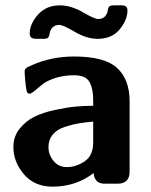

<svg xmlns="http://www.w3.org/2000/svg" viewBox="-20 -686 565 717"><path d="M91 -560Q91 -597 122 -631.5Q153 -666 203 -666Q245 -666 289 -640.5Q333 -615 346 -615H347Q372 -615 381 -640L383 -650Q385 -660 389.5 -663Q394 -666 404 -666H436Q456 -666 456 -647Q456 -612 427 -576.5Q398 -541 345 -541Q304 -541 259.5 -567Q215 -593 202 -593H201Q176 -593 167 -568Q166 -566 164.5 -557Q163 -548 158.5 -544.5Q154 -541 144 -541H114Q91 -541 91 -560ZM30 -137Q30 -176 53 -205Q76 -234 108.5 -250Q141 -266 185.5 -275.5Q230 -285 262.5 -288Q295 -291 328 -291V-312Q328 -355 314 -380Q300 -405 257 -405Q218 -405 186 -394.5Q154 -384 138.5 -371Q123 -358 109.5 -347Q96 -336 90 -336L86 -337L82 -340Q79 -345 76.5 -364.5Q74 -384 73 -400L72 -417Q72 -422 72.5 -424.5Q73 -427 76 -430Q79 -433 80.5 -434Q82 -435 89 -438Q96 -441 100 -443Q172 -475 257 -475Q371 -475 417.5 -432Q464 -389 464 -308V-45Q464 0 419 0H371Q349 0 339.5 -12Q330 -24 330 -40Q264 11 176 11Q109 11 69.5 -35Q30 -81 30 -137ZM161 -137Q161 -108 180 -85Q199 -62 230 -62Q264 -62 296 -83.5Q328 -105 328 -154V-232Q297 -229 275 -225.5Q253 -222 223 -212.5Q193 -203 177 -183.5Q161 -164 161 -137Z"/></svg>

Font: CMU Sans Serif
Style: Bold
Weight: 700
Version: Version 0.7.0